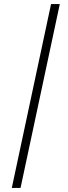

<svg xmlns="http://www.w3.org/2000/svg" viewBox="-20 -763 336 944"><path d="M38 161 231 -743H274L81 161Z"/></svg>

Font: Saira Expanded ExtraLight
Style: Italic
Weight: 250
Width: 7
Italic angle: -12°
Designer: Hector Gatti with collaboration of the Omnibus-Type team
Foundry: Omnibus-Type
Version: Version 1.101